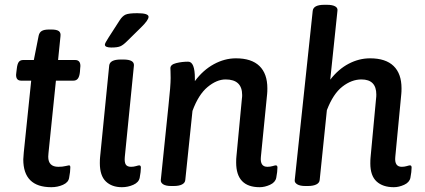

<svg xmlns="http://www.w3.org/2000/svg" viewBox="-20 -773 1769 800"><path d="M77 -109Q77 -117 79 -137L110 -437H68Q47 -437 47 -461L48 -471L50 -487Q52 -506 58 -514.5Q64 -523 77 -523H121L141 -624Q144 -638 154 -644Q164 -650 185 -650H194Q216 -650 225 -643.5Q234 -637 232 -622L222 -523H293Q315 -523 315 -498L314 -487L313 -473Q311 -454 304.5 -445.5Q298 -437 286 -437H213L182 -135Q181 -129 181 -120Q181 -78 223 -78Q241 -78 252.5 -81Q264 -84 267 -84Q270 -84 271.5 -82.5Q273 -81 273 -75Q273 -58 268 -32Q265 -13 242.5 -3Q220 7 194 7Q77 7 77 -109Z M396 -93Q396 -109 397 -118L435 -500Q438 -525 483 -525H494Q540 -525 538 -500L500 -119Q498 -97 504 -87.5Q510 -78 526 -78Q537 -78 547 -81Q557 -84 560 -84Q567 -84 567 -75Q567 -58 562 -32Q558 -13 535.5 -3Q513 7 488 7Q446 7 421 -17Q396 -41 396 -93ZM417 -587Q417 -593 432 -616L479 -689Q490 -706 503 -712Q516 -718 552 -718Q599 -718 599 -703Q599 -689 567 -658L509 -601Q493 -585 481 -580Q469 -575 444 -575Q417 -575 417 -587Z M1136 -75Q1136 -58 1131 -32Q1127 -13 1105 -3Q1083 7 1062 7Q964 7 964 -96Q964 -112 965 -120L988 -363Q989 -368 989 -377Q989 -442 920 -442Q883 -442 845 -410.5Q807 -379 782 -311L752 -23Q751 -11 738.5 -4.5Q726 2 704 2H693Q671 2 660 -5Q649 -12 650 -23L682 -333Q691 -416 691 -448Q691 -466 690.5 -475Q690 -484 690 -489Q690 -504 714 -510Q738 -516 764 -516Q792 -516 792 -446V-435Q826 -481 871 -505.5Q916 -530 963 -530Q1028 -530 1061 -498Q1094 -466 1094 -405Q1094 -389 1093 -381L1067 -119Q1063 -78 1094 -78Q1106 -78 1116 -81Q1126 -84 1129 -84Q1136 -84 1136 -75Z M1523 -92Q1523 -108 1524 -117L1547 -363Q1548 -369 1548 -379Q1548 -442 1486 -442Q1445 -442 1406.5 -412Q1368 -382 1342 -314L1312 -23Q1311 -11 1298 -4.5Q1285 2 1263 2H1252Q1230 2 1218.5 -5Q1207 -12 1208 -22L1283 -728Q1286 -753 1331 -753H1342Q1365 -753 1376.5 -746.5Q1388 -740 1386 -728L1356 -441Q1390 -485 1433 -507.5Q1476 -530 1522 -530Q1587 -530 1620 -498Q1653 -466 1653 -405Q1653 -389 1652 -381L1627 -119Q1623 -78 1654 -78Q1665 -78 1675 -81Q1685 -84 1688 -84Q1695 -84 1695 -75Q1695 -58 1690 -32Q1686 -13 1664 -3Q1642 7 1621 7Q1575 7 1549 -17Q1523 -41 1523 -92Z"/></svg>

Font: Asap-MediumItalic
Style: Italic
Weight: 500
Italic angle: -6°
Designer: Pablo Cosgaya
Foundry: Omnibus-Type
Version: Version 2.000; ttfautohint (v1.8)